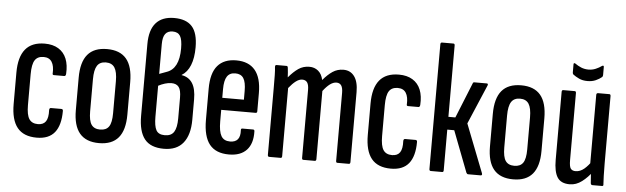

<svg xmlns="http://www.w3.org/2000/svg" viewBox="-46 -850 3318 1017"><g transform="rotate(5 1613.0 -341.5)"><path d="M173 6Q103 6 69.5 -35.5Q36 -77 36 -161V-328Q36 -411 70 -452.5Q104 -494 173 -494Q216 -494 245.5 -476Q275 -458 288.5 -424.5Q302 -391 299 -344Q298 -332 290 -332H235Q231 -332 229 -334.5Q227 -337 228 -341Q230 -380 216.5 -401.5Q203 -423 173 -423Q141 -423 126.5 -401Q112 -379 112 -326V-162Q112 -110 126.5 -88Q141 -66 173 -66Q202 -66 215 -85Q228 -104 226 -145Q226 -157 235 -157H290Q299 -157 299 -147Q299 -71 268 -32.5Q237 6 173 6Z M504 6Q435 6 401 -34.5Q367 -75 367 -157V-330Q367 -413 401 -453.5Q435 -494 504 -494Q573 -494 607 -453.5Q641 -413 641 -330V-157Q641 -75 607 -34.5Q573 6 504 6ZM504 -66Q536 -66 550.5 -87Q565 -108 565 -158V-328Q565 -378 550.5 -400.5Q536 -423 504 -423Q472 -423 457.5 -400.5Q443 -378 443 -328V-158Q443 -108 457.5 -87Q472 -66 504 -66Z M849 6Q778 6 746 -34.5Q714 -75 714 -157V-539Q714 -614 747 -651.5Q780 -689 844 -689Q908 -689 939 -654.5Q970 -620 970 -544Q970 -487 954.5 -448.5Q939 -410 909 -392V-391Q947 -385 966.5 -355Q986 -325 986 -268V-160Q986 -80 951.5 -37Q917 6 849 6ZM848 -66Q882 -66 896.5 -89Q911 -112 911 -161V-271Q911 -311 898.5 -327.5Q886 -344 859 -344Q843 -344 825 -338.5Q807 -333 790 -324V-159Q790 -110 802 -88Q814 -66 848 -66ZM790 -387 828 -401Q861 -412 877.5 -444.5Q894 -477 894 -531Q894 -578 882 -597.5Q870 -617 842 -617Q816 -617 803 -600Q790 -583 790 -545Z M1195 6Q1125 6 1091.5 -36Q1058 -78 1058 -166V-332Q1058 -415 1092 -454.5Q1126 -494 1191 -494Q1257 -494 1291 -453.5Q1325 -413 1325 -332V-235Q1325 -226 1317 -226H1134V-165Q1134 -111 1148 -87Q1162 -63 1195 -63Q1223 -63 1236 -79Q1249 -95 1247 -127Q1246 -137 1254 -137H1311Q1319 -137 1319 -128Q1321 -63 1289 -28.5Q1257 6 1195 6ZM1134 -290H1249V-336Q1249 -383 1235.5 -404Q1222 -425 1192 -425Q1162 -425 1148 -403.5Q1134 -382 1134 -336Z M1409 0Q1401 0 1401 -10V-366Q1401 -407 1400.5 -434Q1400 -461 1398 -476Q1397 -488 1405 -488H1459Q1465 -488 1466 -478Q1468 -466 1468.5 -453.5Q1469 -441 1470 -428Q1496 -459 1521.5 -476.5Q1547 -494 1580 -494Q1607 -494 1626.5 -478Q1646 -462 1653 -430Q1678 -460 1703.5 -477Q1729 -494 1761 -494Q1798 -494 1819 -465.5Q1840 -437 1840 -382V-10Q1840 0 1832 0H1771Q1764 0 1764 -10V-371Q1764 -398 1755.5 -410.5Q1747 -423 1730 -423Q1713 -423 1695.5 -410Q1678 -397 1659 -372V-10Q1659 0 1651 0H1590Q1583 0 1583 -10V-371Q1583 -398 1574.5 -410.5Q1566 -423 1548 -423Q1532 -423 1514.5 -410Q1497 -397 1477 -372V-10Q1477 0 1470 0Z M2056 6Q1986 6 1952.5 -35.5Q1919 -77 1919 -161V-328Q1919 -411 1953 -452.5Q1987 -494 2056 -494Q2099 -494 2128.5 -476Q2158 -458 2171.5 -424.5Q2185 -391 2182 -344Q2181 -332 2173 -332H2118Q2114 -332 2112 -334.5Q2110 -337 2111 -341Q2113 -380 2099.5 -401.5Q2086 -423 2056 -423Q2024 -423 2009.5 -401Q1995 -379 1995 -326V-162Q1995 -110 2009.5 -88Q2024 -66 2056 -66Q2085 -66 2098 -85Q2111 -104 2109 -145Q2109 -157 2118 -157H2173Q2182 -157 2182 -147Q2182 -71 2151 -32.5Q2120 6 2056 6Z M2539 -12Q2543 0 2533 0H2466Q2461 0 2457 -7L2373 -226H2336V-10Q2336 0 2329 0H2268Q2260 0 2260 -10V-673Q2260 -683 2268 -683H2329Q2336 -683 2336 -673V-294H2373L2449 -482Q2450 -488 2458 -488H2524Q2528 -488 2529 -484.5Q2530 -481 2528 -477L2439 -268Z M2706 6Q2637 6 2603 -34.5Q2569 -75 2569 -157V-330Q2569 -413 2603 -453.5Q2637 -494 2706 -494Q2775 -494 2809 -453.5Q2843 -413 2843 -330V-157Q2843 -75 2809 -34.5Q2775 6 2706 6ZM2706 -66Q2738 -66 2752.5 -87Q2767 -108 2767 -158V-328Q2767 -378 2752.5 -400.5Q2738 -423 2706 -423Q2674 -423 2659.5 -400.5Q2645 -378 2645 -328V-158Q2645 -108 2659.5 -87Q2674 -66 2706 -66Z M3007 6Q2960 6 2941 -24Q2922 -54 2922 -117V-478Q2922 -488 2930 -488H2991Q2998 -488 2998 -478V-122Q2998 -88 3006 -77Q3014 -66 3032 -66Q3056 -66 3077.5 -84Q3099 -102 3119 -133L3128 -76Q3102 -40 3071.5 -17Q3041 6 3007 6ZM3127 0Q3120 0 3118 -9Q3116 -30 3114.5 -57.5Q3113 -85 3113 -100L3106 -110V-478Q3106 -488 3115 -488H3175Q3182 -488 3182 -478V-121Q3182 -81 3183 -54Q3184 -27 3185 -11Q3187 0 3179 0ZM3053 -547Q3027 -547 3008 -556Q2989 -565 2976 -575Q2972 -579 2972 -586V-629Q2972 -634 2974.5 -635Q2977 -636 2981 -634Q2996 -623 3014 -615.5Q3032 -608 3053 -608Q3073 -608 3091 -615.5Q3109 -623 3124 -634Q3128 -636 3130.5 -635Q3133 -634 3133 -629V-586Q3133 -579 3129 -575Q3116 -564 3097 -555.5Q3078 -547 3053 -547Z"/></g></svg>

Font: Sofia Sans Extra Condensed Medium
Style: Regular
Weight: 500
Version: Version 4.100